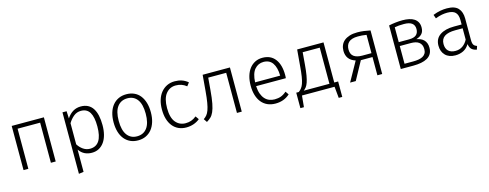

<svg xmlns="http://www.w3.org/2000/svg" viewBox="-26 -1263 5590 2196"><g transform="rotate(-15 2769.0 -164.5)"><path d="M434 0V-475H167V0H110V-523H491V0Z M764 -437Q796 -485 837 -509.5Q878 -534 930 -534Q978 -534 1013.5 -515.5Q1049 -497 1071.5 -462Q1094 -427 1105 -377Q1116 -327 1116 -264Q1116 -202 1103 -151.5Q1090 -101 1064.5 -65Q1039 -29 1002.5 -9Q966 11 918 11Q872 11 834.5 -7Q797 -25 768 -66V197L711 205V-523H760ZM768 -129Q792 -90 828.5 -64.5Q865 -39 909 -39Q1055 -39 1055 -264Q1055 -376 1022 -430.5Q989 -485 919 -485Q869 -485 831.5 -454Q794 -423 768 -379Z M1246 -261Q1246 -324 1261.5 -374.5Q1277 -425 1306 -460.5Q1335 -496 1376 -515Q1417 -534 1469 -534Q1520 -534 1561 -515.5Q1602 -497 1630 -461.5Q1658 -426 1673 -376Q1688 -326 1688 -263Q1688 -200 1672.5 -149.5Q1657 -99 1628.5 -63.5Q1600 -28 1559 -8.5Q1518 11 1466 11Q1414 11 1373.5 -8Q1333 -27 1304.5 -62Q1276 -97 1261 -147.5Q1246 -198 1246 -261ZM1469 -486Q1393 -486 1350 -430Q1307 -374 1307 -261Q1307 -150 1349 -93.5Q1391 -37 1466 -37Q1542 -37 1584.5 -93.5Q1627 -150 1627 -263Q1627 -374 1585.5 -430Q1544 -486 1469 -486Z M2167 -441Q2138 -464 2107.5 -474.5Q2077 -485 2041 -485Q1969 -485 1924 -429Q1879 -373 1879 -259Q1879 -146 1924 -92Q1969 -38 2041 -38Q2077 -38 2107.5 -48.5Q2138 -59 2169 -84L2197 -44Q2164 -17 2123 -3Q2082 11 2037 11Q1986 11 1945.5 -7.5Q1905 -26 1876.5 -61Q1848 -96 1833 -146Q1818 -196 1818 -259Q1818 -321 1833.5 -371.5Q1849 -422 1878.5 -458Q1908 -494 1949 -514Q1990 -534 2041 -534Q2086 -534 2124 -521.5Q2162 -509 2197 -480Z M2252 -29Q2274 -44 2290 -63Q2306 -82 2318 -115Q2330 -148 2339 -200.5Q2348 -253 2355 -335L2371 -523H2694V0H2637V-475H2424L2412 -332Q2404 -235 2392.5 -176Q2381 -117 2365 -81Q2349 -45 2328 -25.5Q2307 -6 2279 11Z M2928 -239Q2931 -186 2944.5 -148.5Q2958 -111 2980.5 -86Q3003 -61 3032.5 -49.5Q3062 -38 3095 -38Q3137 -38 3170 -50Q3203 -62 3236 -91L3263 -52Q3194 11 3093 11Q3039 11 2997.5 -8Q2956 -27 2927.5 -62Q2899 -97 2884 -147Q2869 -197 2869 -259Q2869 -321 2883.5 -371.5Q2898 -422 2925.5 -458Q2953 -494 2992 -514Q3031 -534 3080 -534Q3178 -534 3230 -465.5Q3282 -397 3282 -277Q3282 -268 3281.5 -257.5Q3281 -247 3280 -239ZM3080 -485Q3017 -485 2975 -437Q2933 -389 2928 -284H3225Q3223 -381 3187 -433Q3151 -485 3080 -485Z M3382 -48Q3401 -62 3415.5 -80Q3430 -98 3441 -128.5Q3452 -159 3460 -208.5Q3468 -258 3474 -335L3490 -523H3802V-48H3848V135H3806L3793 0H3407L3394 135H3352V-48ZM3543 -476 3531 -332Q3525 -258 3516.5 -209Q3508 -160 3497 -128.5Q3486 -97 3472 -79Q3458 -61 3441 -48H3745V-476Z M4104 -228Q4050 -245 4023.5 -281Q3997 -317 3997 -370Q3997 -406 4009.5 -436Q4022 -466 4047.5 -487.5Q4073 -509 4112 -521.5Q4151 -534 4204 -534Q4245 -534 4281.5 -529Q4318 -524 4357 -516V0H4300V-216H4162L4044 0H3977ZM4300 -479Q4269 -484 4247 -485.5Q4225 -487 4199 -487Q4160 -487 4132.5 -478.5Q4105 -470 4088.5 -454Q4072 -438 4064.5 -416.5Q4057 -395 4057 -370Q4057 -314 4091.5 -288Q4126 -262 4192 -262H4300Z M4577 -516Q4612 -524 4656 -529Q4700 -534 4739 -534Q4781 -534 4816.5 -526.5Q4852 -519 4877 -502.5Q4902 -486 4916 -460.5Q4930 -435 4930 -399Q4930 -351 4906.5 -324.5Q4883 -298 4840 -285V-283Q4865 -278 4886 -269Q4907 -260 4923 -244Q4939 -228 4948 -205Q4957 -182 4957 -151Q4957 -109 4940 -80Q4923 -51 4892 -33.5Q4861 -16 4819 -8Q4777 0 4726 0H4577ZM4634 -257V-47H4737Q4772 -47 4801 -52Q4830 -57 4851 -68.5Q4872 -80 4884 -100Q4896 -120 4896 -150Q4896 -180 4886.5 -200Q4877 -220 4859.5 -233Q4842 -246 4818 -251.5Q4794 -257 4765 -257ZM4634 -303H4755Q4815 -303 4842 -327Q4869 -351 4869 -396Q4869 -488 4745 -488Q4712 -488 4685.5 -486Q4659 -484 4634 -479Z M5388 -78Q5360 -31 5317 -10Q5274 11 5223 11Q5147 11 5104.5 -32Q5062 -75 5062 -146Q5062 -228 5123.5 -270Q5185 -312 5291 -312H5381V-364Q5381 -426 5352 -455.5Q5323 -485 5256 -485Q5227 -485 5192.5 -479Q5158 -473 5115 -456L5099 -501Q5147 -520 5187 -527Q5227 -534 5264 -534Q5357 -534 5397.5 -490Q5438 -446 5438 -367V-114Q5438 -71 5450.5 -54Q5463 -37 5488 -29L5475 11Q5440 5 5418 -13.5Q5396 -32 5388 -77ZM5381 -267H5294Q5209 -267 5166 -238Q5123 -209 5123 -149Q5123 -95 5152.5 -66.5Q5182 -38 5237 -38Q5286 -38 5322.5 -64Q5359 -90 5381 -133Z"/></g></svg>

Font: Jldddboxgfspflltxgxzjzlszac
Style: Regular
Weight: 300
Designer: Carrois Corporate & Edenspiekermann
Foundry: Carrois Corporate GbR & Edenspiekermann AG
Version: Version 2.001